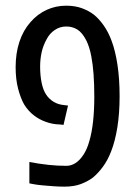

<svg xmlns="http://www.w3.org/2000/svg" viewBox="-20 -660 490 689"><path d="M210.9 9.8Q192.9 9.8 171.9 8.3Q150.9 6.8 132.1 5.1Q113.3 3.4 101.1 1L85.4 -2V-78.6Q122.1 -71.8 153.8 -68.4Q185.5 -64.9 218.3 -64.9Q235.4 -64.9 250.7 -74.7Q266.1 -84.5 279.3 -104.5Q286.1 -114.7 291.5 -127.4Q296.9 -140.1 300.8 -154.3Q309.6 -184.1 314 -224.4Q318.4 -264.6 318.4 -312.5Q318.4 -358.4 315.7 -394.5Q313 -430.7 307.6 -458Q304.2 -476.1 299.6 -490.2Q294.9 -504.4 289.6 -515.1Q274.9 -543.5 257.3 -554.2Q239.7 -564.9 217.8 -564.9Q194.8 -564.9 176.3 -552.2Q157.7 -539.6 147 -518.6Q134.8 -496.6 129.4 -472.2Q124 -447.8 124 -420.9Q124 -388.7 129.6 -361.8Q135.3 -335 146.5 -319.3Q156.2 -304.7 172.4 -294.7Q188.5 -284.7 211.4 -282.7L224.1 -281.2L208 -211.9L193.8 -213.4Q168.5 -213.9 144.5 -222.7Q120.6 -231.4 103.5 -244.6Q93.3 -252 83.5 -262.7Q73.7 -273.4 66.4 -285.6Q53.7 -308.1 44.9 -342Q36.1 -376 36.1 -418.9Q36.1 -468.8 49.6 -509.8Q63 -550.8 89.4 -580.6Q114.3 -609.4 147.2 -624.5Q180.2 -639.6 217.3 -639.6Q249 -639.6 273.7 -630.6Q298.3 -621.6 316.9 -607.4Q335 -592.8 351.8 -569.1Q368.7 -545.4 380.4 -513.7Q394 -477.5 401.6 -427.2Q409.2 -377 409.2 -314.9Q409.2 -252.9 401.1 -202.9Q393.1 -152.8 378.4 -115.7Q366.2 -84.5 349.1 -61.3Q332 -38.1 313 -22.5Q295.4 -9.3 270.8 0.2Q246.1 9.8 210.9 9.8Z"/></svg>

Font: Open Sans Condensed Medium
Style: Regular
Weight: 500
Width: 3
Designer: Monotype Design Team
Foundry: Monotype Imaging Inc.
Version: Version 3.000